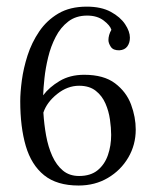

<svg xmlns="http://www.w3.org/2000/svg" viewBox="-20 -558 474 590"><path d="M221.5 12.1Q154.7 12.1 115.5 -19.6Q76.3 -51.3 59.2 -109.5Q42.2 -167.6 42.2 -247.2Q42.2 -273.9 47.1 -311.1Q52.1 -348.4 64.7 -387.8Q77.4 -427.2 100.5 -461.3Q123.6 -495.4 159.3 -516.5Q195.1 -537.6 246.4 -537.6Q291.2 -537.6 320.5 -521.6Q349.8 -505.7 364.5 -483.5Q379.2 -461.3 379.2 -442.2Q379.2 -426.5 371.3 -415.5Q363.4 -404.5 346.9 -403.4Q327.8 -403 320.5 -414.2Q313.2 -425.4 313.2 -434.9Q313.2 -442.2 315.4 -450.3Q317.6 -458.4 322.3 -466.4Q318.3 -480 298.5 -495Q278.7 -510.1 247.9 -510.1Q213.4 -510.1 189.8 -491.9Q166.1 -473.8 151.1 -444.6Q136 -415.5 128 -382.1Q119.9 -348.7 116.6 -317.7Q113.3 -286.8 112.6 -265.1Q131.3 -290.1 163.2 -309.1Q195.1 -328.2 238.7 -328.2Q298.9 -328.2 333.5 -302Q368.2 -275.8 382.7 -236.9Q397.1 -198 397.1 -159.9Q397.1 -112.9 374.2 -73.9Q351.3 -34.8 311.7 -11.4Q272.1 12.1 221.5 12.1ZM223 -17.2Q258.5 -17.2 280.2 -35Q301.8 -52.8 311.7 -81.6Q321.6 -110.4 321.6 -143.4Q321.6 -164.6 317.9 -190.5Q314.3 -216.4 304 -240Q293.7 -263.7 274.1 -279.1Q254.5 -294.5 223 -294.5Q187.4 -294.5 155.7 -269.2Q123.9 -243.9 113.3 -212Q115.5 -176 121.7 -141.4Q128 -106.7 140.6 -78.7Q153.3 -50.6 173.3 -33.9Q193.3 -17.2 223 -17.2Z"/></svg>

Font: Parastoo
Style: Regular
Weight: 400
Foundry: Saber Rastikerdar (saber.rastikerdar@gmail.com)
Version: Version 3.000